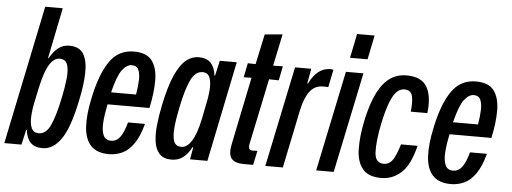

<svg xmlns="http://www.w3.org/2000/svg" viewBox="-67 -862 2677 1004"><g transform="rotate(5 1271.5 -359.5)"><path d="M183 9Q140 9 119 -14Q98 -37 93 -79H90L72 0H-18L133 -729H225L171 -463L174 -462Q193 -497 218 -517Q243 -537 277 -537Q330 -537 351.5 -501Q373 -465 371.5 -401.5Q370 -338 352 -256Q323 -113 281 -52Q239 9 183 9ZM157 -67Q195 -67 218 -116.5Q241 -166 261 -264Q273 -320 277.5 -366Q282 -412 272.5 -438.5Q263 -465 232 -465Q202 -465 178.5 -427Q155 -389 137 -306L122 -235Q112 -190 110 -151.5Q108 -113 118.5 -90Q129 -67 157 -67Z M532 10Q467 10 435.5 -25Q404 -60 400.5 -124Q397 -188 416 -275Q442 -401 488.5 -468.5Q535 -536 616 -536Q683 -536 711 -498.5Q739 -461 739.5 -396Q740 -331 722 -249H502Q491 -196 488 -153.5Q485 -111 496 -86Q507 -61 537 -61Q566 -61 585 -87.5Q604 -114 617 -164H706Q688 -97 661.5 -59Q635 -21 602 -5.5Q569 10 532 10ZM611 -464Q585 -464 561 -433Q537 -402 515 -313H646Q653 -353 654.5 -387.5Q656 -422 646.5 -443Q637 -464 611 -464Z M861 10Q818 10 796.5 -13.5Q775 -37 769.5 -77Q764 -117 769.5 -166.5Q775 -216 786 -269Q807 -371 833.5 -429.5Q860 -488 890.5 -512Q921 -536 956 -536Q998 -536 1019.5 -513Q1041 -490 1046 -448L1049 -447L1067 -527H1156L1048 0H957L968 -64H964Q926 10 861 10ZM906 -61Q935 -61 959.5 -99Q984 -137 1001 -220L1015 -291Q1025 -335 1027.5 -373.5Q1030 -412 1020 -436Q1010 -460 982 -460Q945 -460 921.5 -412Q898 -364 878 -266Q865 -204 861 -157.5Q857 -111 866.5 -86Q876 -61 906 -61Z M1239 0Q1191 0 1173.5 -23Q1156 -46 1167 -98L1240 -453L1199 -452L1214 -527L1255 -526L1289 -685L1382 -693L1347 -526L1398 -527L1383 -452L1332 -453L1262 -118Q1256 -92 1260.5 -83Q1265 -74 1283 -74L1304 -75L1288 0Z M1352 0 1462 -527H1547L1533 -449H1537Q1577 -532 1644 -534Q1649 -534 1653.5 -533.5Q1658 -533 1663 -532L1644 -439Q1636 -440 1629.5 -440Q1623 -440 1616 -440Q1573 -440 1547 -405.5Q1521 -371 1507 -305L1444 0Z M1744 -602 1770 -729H1862L1836 -602ZM1619 0 1729 -527H1821L1711 0Z M1961 10Q1892 10 1862 -28Q1832 -66 1831 -131Q1830 -196 1846 -275Q1874 -410 1922.5 -473Q1971 -536 2046 -536Q2126 -536 2154.5 -486Q2183 -436 2172 -349H2085Q2091 -399 2084 -430.5Q2077 -462 2041 -462Q2021 -462 2003 -445.5Q1985 -429 1968.5 -387.5Q1952 -346 1936 -271Q1917 -175 1920 -120Q1923 -65 1968 -65Q1997 -65 2015 -92Q2033 -119 2049 -174H2136Q2111 -72 2065.5 -31Q2020 10 1961 10Z M2327 10Q2262 10 2230.5 -25Q2199 -60 2195.5 -124Q2192 -188 2211 -275Q2237 -401 2283.5 -468.5Q2330 -536 2411 -536Q2478 -536 2506 -498.5Q2534 -461 2534.5 -396Q2535 -331 2517 -249H2297Q2286 -196 2283 -153.5Q2280 -111 2291 -86Q2302 -61 2332 -61Q2361 -61 2380 -87.5Q2399 -114 2412 -164H2501Q2483 -97 2456.5 -59Q2430 -21 2397 -5.5Q2364 10 2327 10ZM2406 -464Q2380 -464 2356 -433Q2332 -402 2310 -313H2441Q2448 -353 2449.5 -387.5Q2451 -422 2441.5 -443Q2432 -464 2406 -464Z"/></g></svg>

Font: Mona Sans Condensed Medium
Style: Italic
Weight: 500
Width: 3
Italic angle: -11.7°
Designer: Deni Anggara
Foundry: GitHub
Version: Version 1.001; ttfautohint (v1.8.4.7-5d5b);gftools[0.9.31]